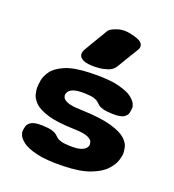

<svg xmlns="http://www.w3.org/2000/svg" viewBox="-116 -707 724 799"><g transform="rotate(20 245.5 -307.5)"><path d="M233 -433Q198 -433 183 -440.5Q168 -448 165.5 -458Q163 -468 166 -475.5Q169 -483 169 -483Q169 -483 177.5 -497.5Q186 -512 197.5 -531.5Q209 -551 219.5 -568Q230 -585 233 -591Q240 -602 271 -612Q302 -622 345 -609Q374 -601 380.5 -590Q387 -579 384 -571Q381 -563 381 -563Q381 -563 371 -546.5Q361 -530 347.5 -508Q334 -486 323 -467Q312 -449 290.5 -442Q269 -435 251 -434Q233 -433 233 -433ZM241 -160Q166 -162 124 -175Q82 -188 64.5 -206Q47 -224 43 -241.5Q39 -259 39 -269Q39 -279 42 -300Q45 -321 61 -344Q77 -367 116.5 -384Q156 -401 229 -403Q309 -405 352 -394Q395 -383 413.5 -368Q432 -353 436 -341.5Q440 -330 440 -330Q440 -317 437 -303.5Q434 -290 419.5 -281.5Q405 -273 370 -274Q342 -275 328 -279Q314 -283 307.5 -288.5Q301 -294 294.5 -300Q288 -306 275.5 -310Q263 -314 236 -315Q203 -316 186.5 -310.5Q170 -305 164.5 -297Q159 -289 158.5 -283.5Q158 -278 158 -278Q158 -278 160.5 -270Q163 -262 180.5 -254Q198 -246 244 -245Q331 -242 377.5 -228.5Q424 -215 443.5 -197Q463 -179 466.5 -161.5Q470 -144 470 -134Q470 -124 463.5 -103Q457 -82 436 -59Q415 -36 371.5 -19Q328 -2 255 0Q176 2 132.5 -9Q89 -20 70.5 -35Q52 -50 48 -61.5Q44 -73 44 -73Q44 -87 47.5 -100Q51 -113 65.5 -121.5Q80 -130 114 -129Q143 -128 156.5 -124Q170 -120 177 -114.5Q184 -109 190 -103Q196 -97 209 -93Q222 -89 248 -88Q281 -87 297.5 -92.5Q314 -98 320 -106Q326 -114 326 -119.5Q326 -125 326 -125Q326 -125 324 -133.5Q322 -142 304.5 -150.5Q287 -159 241 -160Z"/></g></svg>

Font: Nerko One
Style: Regular
Weight: 400
Designer: Nermin Kahrimanovic
Foundry: Nermin Kahrimanovic
Version: Version 1.101